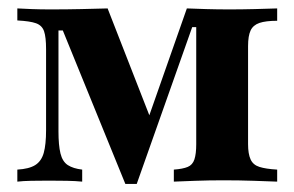

<svg xmlns="http://www.w3.org/2000/svg" viewBox="-20 -438 710 463"><path d="M282.3 5.6 131.5 -364.5H121V-121Q121 -87.9 125.8 -68.1Q130.6 -48.4 143.5 -39.9Q156.5 -31.5 178.2 -29V0Q162.1 -1.6 141.5 -2Q121 -2.4 97.6 -2.4Q75 -2.4 55.2 -2Q35.5 -1.6 21.8 0V-29Q50 -30.6 64.9 -39.9Q79.8 -49.2 85.5 -69.4Q91.1 -89.5 91.1 -124.2V-319.4Q91.1 -348.4 86.3 -362.5Q81.5 -376.6 66.9 -381.9Q52.4 -387.1 21.8 -388.7V-417.7Q35.5 -416.9 56.5 -416.1Q77.4 -415.3 101.6 -415.3Q141.1 -415.3 175.8 -416.1Q210.5 -416.9 239.5 -417.7L350 -134.7L321 -105.6L430.6 -417.7Q450 -416.9 477 -416.1Q504 -415.3 533.1 -415.3Q562.1 -415.3 594 -416.1Q625.8 -416.9 648.4 -417.7V-387.9Q621 -387.9 605.6 -382.7Q590.3 -377.4 584.3 -364.5Q578.2 -351.6 578.2 -326.6V-90.3Q578.2 -66.9 584.3 -53.6Q590.3 -40.3 605.6 -35.5Q621 -30.6 648.4 -29V0Q627.4 -0.8 592.3 -2Q557.3 -3.2 518.5 -3.2Q483.9 -3.2 450.4 -2Q416.9 -0.8 399.2 0V-29Q421 -30.6 432.7 -35.5Q444.4 -40.3 448.8 -53.6Q453.2 -66.9 453.2 -90.3V-372.6H443.5L309.7 5.6Z"/></svg>

Font: Playfair 5pt SemiExpanded Light ExtraBold
Style: Regular
Weight: 800
Version: Version 2.001;gftools[0.9.30]